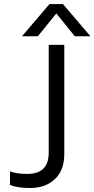

<svg xmlns="http://www.w3.org/2000/svg" viewBox="-20 -923 471 958"><path d="M89.8 -742.2 227.1 -902.8H293.9L431.2 -742.2H353L261.2 -856L168.9 -742.2ZM129.9 15.1Q67.4 15.1 29.8 0V-67.9Q64 -55.2 116.2 -55.2Q223.1 -55.2 223.1 -161.1V-699.2H300.8V-154.8Q300.8 -73.7 253.9 -29.3Q207 15.1 129.9 15.1Z"/></svg>

Font: Prompt Light
Style: Regular
Weight: 300
Designer: Katatrad Team
Foundry: CadsonDemak
Version: Version 1.000;PS 001.000;hotconv 1.0.88;makeotf.lib2.5.64775